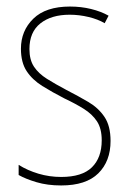

<svg xmlns="http://www.w3.org/2000/svg" viewBox="-20 -557 396 587"><path d="M318 -126Q318 -64 280.5 -27Q243 10 167 10Q125 10 91.5 0Q58 -10 37 -22V-53Q64 -36 97.5 -26Q131 -16 167 -16Q231 -16 261 -45.5Q291 -75 291 -128Q291 -164 276.5 -186Q262 -208 236.5 -224Q211 -240 177 -256Q140 -275 109.5 -294Q79 -313 61.5 -339.5Q44 -366 44 -408Q44 -463 82 -500Q120 -537 194 -537Q228 -537 258.5 -529.5Q289 -522 312 -509L300 -486Q280 -498 251 -505Q222 -512 193 -512Q137 -512 103.5 -485.5Q70 -459 70 -407Q70 -374 84 -353Q98 -332 123.5 -316Q149 -300 183 -282Q220 -263 250.5 -245Q281 -227 299.5 -199.5Q318 -172 318 -126Z"/></svg>

Font: Noto Sans Tamil Condensed Thin
Style: Regular
Weight: 100
Width: 3
Designer: Jelle Bosma - Monotype Design Team
Foundry: Monotype Imaging Inc.
Version: Version 2.004; ttfautohint (v1.8.4.7-5d5b)